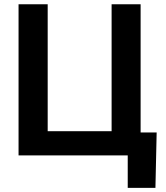

<svg xmlns="http://www.w3.org/2000/svg" viewBox="-20 -748 799 924"><path d="M656.7 0H69.3V-727.5H209.5V-116.7H517.1V-727.5H656.7ZM594.7 156.2V0H553.7V-110.4H733.9L728 156.2Z"/></svg>

Font: Inter Cardless
Style: Bold
Weight: 700
Designer: Rasmus Andersson
Foundry: rsms
Version: Version 4.001;git-9221beed3